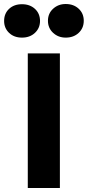

<svg xmlns="http://www.w3.org/2000/svg" viewBox="-54 -937 437 957"><path d="M84.5 0V-671H244.5V0ZM273.5 -749.5Q236.5 -749.5 210.8 -773.2Q185 -797 185 -833.5Q185 -870 210.8 -893.5Q236.5 -917 273.5 -917Q313 -917 338.2 -893.5Q363.5 -870 363.5 -833.5Q363.5 -797 338.2 -773.2Q313 -749.5 273.5 -749.5ZM55.5 -749.5Q16 -749.5 -8.8 -773.2Q-33.5 -797 -33.5 -832.5Q-33.5 -869.5 -8.8 -892.8Q16 -916 55.5 -916Q95 -916 120.2 -892.8Q145.5 -869.5 145.5 -832.5Q145.5 -797 120.2 -773.2Q95 -749.5 55.5 -749.5Z"/></svg>

Font: Karla ExtraBold
Style: Regular
Weight: 800
Designer: Jonathan Pinhorn
Version: Version 2.001